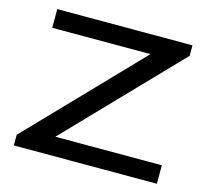

<svg xmlns="http://www.w3.org/2000/svg" viewBox="-100 -805 1013 923"><g transform="rotate(15 407.0 -343.5)"><path d="M43 0V-53L564 -594H75V-687H748V-635L225 -92H755V0Z"/></g></svg>

Font: Archivo Expanded
Style: Regular
Weight: 400
Width: 7
Designer: Hector Gatti
Foundry: Omnibus-Type
Version: Version 2.001